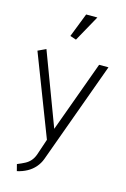

<svg xmlns="http://www.w3.org/2000/svg" viewBox="-141 -806 717 1090"><g transform="rotate(15 217.0 -261.5)"><path d="M161 98Q153 120 140 135Q127 150 108 160Q89 170 64 180L74 219Q106 212 132.5 197.5Q159 183 178 161Q197 139 207 112L424 -485H369L217 -68L57 -494L10 -472L193 3ZM205 -589 290 -742H224L169 -601Z"/></g></svg>

Font: Catamaran Thin ExtraLight
Style: Regular
Weight: 250
Version: Version 2.000